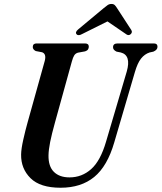

<svg xmlns="http://www.w3.org/2000/svg" viewBox="-20 -914 796 946"><path d="M502.5 -216 604.5 -561.5Q627.5 -642 575 -655.5L554.5 -659.5Q536.5 -668 537 -681.5Q537 -700 559.5 -700H738Q756 -700 756 -683.5Q756 -668 735.5 -659.5L717 -655.5Q692.5 -647.5 675 -625.5Q657.5 -603.5 644.5 -558.5L543 -212.5Q509 -95 444.2 -42Q379.5 11 278.5 11Q178 11 130.5 -36Q83 -83 84 -152.5Q84.5 -181 94.8 -226.5Q105 -272 116 -311L200.5 -614Q209.5 -648.5 187.5 -656.5L156 -662.5Q141 -670.5 141.5 -683Q142 -700 160 -700H398.5Q417.5 -700 417.5 -684Q417.5 -677 413.8 -670.8Q410 -664.5 399.5 -661L364 -654.5Q352 -651 345.8 -641.2Q339.5 -631.5 334 -611L251 -311Q235 -253.5 227.2 -214.8Q219.5 -176 219 -149Q218 -94.5 245.5 -67.2Q273 -40 322.5 -40Q383.5 -40 429.2 -80.8Q475 -121.5 502.5 -216ZM386 -747Q366 -735.5 357.5 -745Q348.5 -755 365 -769L490.5 -873.5Q502 -883 510.2 -888.8Q518.5 -894.5 529 -894.5Q539.5 -894.5 545.2 -889Q551 -883.5 557 -873.5L627 -766Q631 -759.5 629 -753.5Q627 -747.5 622.5 -744.5Q612 -736.5 599.5 -747L509.5 -808.5Z"/></svg>

Font: Fraunces 144pt S050 SemiBold
Style: Italic
Weight: 600
Italic angle: -16°
Version: Version 1.000; ttfautohint (v1.8.3)